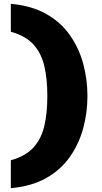

<svg xmlns="http://www.w3.org/2000/svg" viewBox="-20 -770 535 1010"><path d="M37 73Q113 52 154.5 7.5Q196 -37 212.5 -105Q229 -173 229 -265Q229 -357 212.5 -425Q196 -493 154.5 -537.5Q113 -582 37 -603V-750Q146 -740 222.5 -697Q299 -654 347 -586Q395 -518 417.5 -435.5Q440 -353 440 -265Q440 -177 417.5 -94.5Q395 -12 347 56Q299 124 222.5 167Q146 210 37 220Z"/></svg>

Font: Georama Extra Expanded ExtraBold
Style: Regular
Weight: 800
Width: 8
Designer: Jean-Baptiste Levee
Foundry: Production Type
Version: Version 1.000